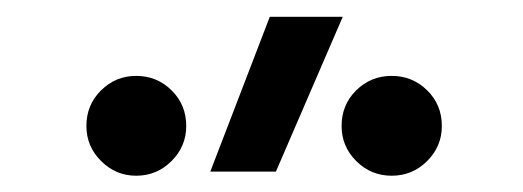

<svg xmlns="http://www.w3.org/2000/svg" viewBox="-20 -815 626 230"><path d="M231.9 -609.4 303.2 -794.9H390.6L310.5 -609.4ZM449.2 -604.5Q424.3 -604.5 406.7 -622.1Q389.2 -639.6 389.2 -664.1Q389.2 -689.5 406.7 -706.8Q424.3 -724.1 449.2 -724.1Q474.1 -724.1 491.7 -706.8Q509.3 -689.5 509.3 -664.1Q509.3 -639.6 491.7 -622.1Q474.1 -604.5 449.2 -604.5ZM143.1 -604.5Q118.7 -604.5 101.1 -622.1Q83.5 -639.6 83.5 -664.1Q83.5 -689.5 101.1 -706.8Q118.7 -724.1 143.1 -724.1Q168 -724.1 185.5 -706.8Q203.1 -689.5 203.1 -664.1Q203.1 -639.6 185.5 -622.1Q168 -604.5 143.1 -604.5Z"/></svg>

Font: CaskaydiaMono NF SemiLight
Style: Regular
Weight: 350
Designer: Aaron Bell
Foundry: Saja Typeworks
Version: Version 2111.001; ttfautohint (v1.8.4);Nerd Fonts 3.1.1